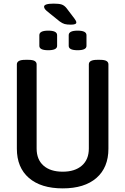

<svg xmlns="http://www.w3.org/2000/svg" viewBox="-20 -1032 691 1059"><path d="M326 7Q206 7 139.5 -50.5Q73 -108 73 -212V-677Q73 -689 84 -695.5Q95 -702 120 -702H136Q161 -702 171.5 -695.5Q182 -689 182 -677V-213Q182 -152 220 -118.5Q258 -85 326 -85Q393 -85 431.5 -118.5Q470 -152 470 -213V-677Q470 -702 516 -702H532Q557 -702 567.5 -695.5Q578 -689 578 -677V-212Q578 -108 512 -50.5Q446 7 326 7ZM408 -755Q359 -755 359 -779V-838Q359 -863 408 -863Q457 -863 457 -838V-779Q457 -755 408 -755ZM246 -755Q197 -755 197 -779V-838Q197 -863 246 -863Q295 -863 295 -838V-779Q295 -755 246 -755ZM371 -896Q349 -896 336.5 -899.5Q324 -903 309 -914L252 -960Q235 -973 229 -980.5Q223 -988 223 -995Q223 -1012 277 -1012Q306 -1012 320.5 -1007Q335 -1002 347 -987L391 -929Q401 -916 401 -908Q401 -896 371 -896Z"/></svg>

Font: Asap Semi Condensed Medium
Style: Regular
Weight: 500
Width: 4
Designer: Pablo Cosgaya
Foundry: Omnibus-Type
Version: Version 3.001; ttfautohint (v1.8.4.7-5d5b)